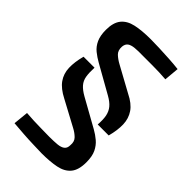

<svg xmlns="http://www.w3.org/2000/svg" viewBox="-257 -798 1064 1064"><g transform="rotate(45 275.0 -265.5)"><path d="M158 -371Q156 -330 160.5 -303Q165 -276 182 -256.5Q199 -237 231 -219L396 -127Q423 -112 446 -92.5Q469 -73 483 -44Q497 -15 497 32Q497 92 471.5 122.5Q446 153 398.5 162.5Q351 172 285 172Q257 171 218.5 170Q180 169 139 166Q98 163 62 160L71 71Q102 73 128.5 74.5Q155 76 184.5 76Q214 76 251 77Q288 77 313.5 74.5Q339 72 353 61.5Q367 51 367 27Q370 -3 352.5 -20.5Q335 -38 310 -51L161 -131Q108 -158 84 -192Q60 -226 58.5 -270.5Q57 -315 72 -371ZM267 -703Q295 -703 334 -701.5Q373 -700 414.5 -697.5Q456 -695 489 -691L481 -603Q453 -605 429 -606Q405 -607 375.5 -607Q346 -607 301 -607Q264 -608 238 -605.5Q212 -603 198.5 -593Q185 -583 183 -561Q181 -530 199 -513Q217 -496 243 -482L391 -401Q444 -375 467.5 -340.5Q491 -306 492.5 -261.5Q494 -217 479 -161H393Q396 -202 390.5 -229Q385 -256 368.5 -276Q352 -296 320 -314L155 -407Q128 -422 104.5 -441Q81 -460 67.5 -489.5Q54 -519 54 -564Q54 -621 78.5 -651.5Q103 -682 150.5 -692.5Q198 -703 267 -703Z"/></g></svg>

Font: Exo 2 SemiBold
Style: Regular
Weight: 600
Designer: Natanael Gama
Foundry: Natanael Gama
Version: Version 2.010